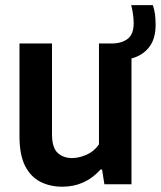

<svg xmlns="http://www.w3.org/2000/svg" viewBox="-20 -714 623 744"><path d="M221.5 9.5Q174 9.5 136.5 -9.5Q99 -28.5 77.2 -71.2Q55.5 -114 55.5 -186V-545.5H181.5V-194.5Q181.5 -142 203.2 -121.8Q225 -101.5 259.5 -101.5Q285 -101.5 314.5 -114Q344 -126.5 363.5 -154.5V-545.5H412Q451.5 -545.5 474.8 -563.5Q498 -581.5 498 -624.5Q498 -655.5 488.5 -694H572.5Q578.5 -675 580.8 -657Q583 -639 583 -618Q583 -563 557.5 -530.8Q532 -498.5 489.5 -487.5V0H384.5L375.5 -57H369.5Q310 9.5 221.5 9.5Z"/></svg>

Font: Encode Sans SemiCondensed SemiCondensed SemiBold
Style: Regular
Weight: 600
Width: 4
Designer: Multiple Designers
Foundry: Impallari Type
Version: Version 3.000; ttfautohint (v1.8.3) -l 8 -r 50 -G 200 -x 14 